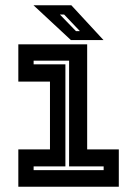

<svg xmlns="http://www.w3.org/2000/svg" viewBox="-20 -708 520 728"><path d="M49.5 0V-141.5H169.5V-398.5H49.5V-540H310.5V-141.5H430.5V0ZM107.5 -63H373V-77H242V-478H107.5V-464H228V-77H107.5ZM372.5 -556H249L107 -688H250.5ZM283 -590 223 -653H207L268 -590Z"/></svg>

Font: Tourney Condensed Regular
Style: Bold
Weight: 700
Width: 3
Designer: Tyler Finck
Foundry: Etcetera Type Co
Version: Version 1.010; ttfautohint (v1.8.3)